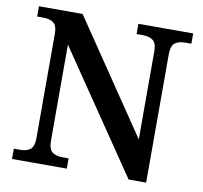

<svg xmlns="http://www.w3.org/2000/svg" viewBox="-79 -799 935 884"><g transform="rotate(10 388.0 -357.0)"><path d="M33 -48H61Q93 -48 110 -61.5Q127 -75 127 -116V-602Q127 -640 109.5 -653Q92 -666 61 -666H33V-714H237L592 -190V-602Q592 -640 574.5 -653Q557 -666 526 -666H498V-714H754V-666H726Q694 -666 677 -652.5Q660 -639 660 -598V0H578L195 -563V-116Q195 -75 212 -61.5Q229 -48 261 -48H289V0H33Z"/></g></svg>

Font: Noto Serif SemiBold
Style: Regular
Weight: 600
Designer: Monotype Design Team
Foundry: Monotype Imaging Inc.
Version: Version 1.001